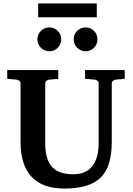

<svg xmlns="http://www.w3.org/2000/svg" viewBox="-20 -1077 769 1113"><path d="M703.1 -620.1 649.9 -615.2Q641.1 -614.3 634.5 -608.2Q627.9 -602.1 627.9 -592.8V-253.9Q627.9 -108.9 562.3 -46.4Q496.6 16.1 354 16.1Q226.1 16.1 162.6 -52.5Q99.1 -121.1 99.1 -253.9V-592.8Q99.1 -602.1 92.5 -608.2Q85.9 -614.3 76.2 -615.2L22 -620.1V-670.9H317.9V-620.1L264.2 -615.2Q255.4 -614.3 248.8 -608.2Q242.2 -602.1 242.2 -592.8V-246.1Q242.2 -152.8 281.5 -109.9Q320.8 -66.9 403.8 -66.9Q479.5 -66.9 515.6 -114.3Q551.8 -161.6 551.8 -246.1V-592.8Q551.8 -602.5 545.4 -608.4Q539.1 -614.3 529.8 -615.2L473.1 -620.1V-670.9H703.1ZM524.9 -897.9Q544.9 -877.9 544.9 -849.1Q544.9 -820.3 524.7 -800Q504.4 -779.8 476.1 -779.8Q447.8 -779.8 427.5 -800Q407.2 -820.3 407.2 -849.1Q407.2 -877.9 427.2 -897.9Q447.3 -918 476.1 -918Q504.9 -918 524.9 -897.9ZM266.1 -779.8Q237.3 -779.8 217 -800Q196.8 -820.3 196.8 -849.1Q196.8 -877.4 217 -897.7Q237.3 -918 266.1 -918Q294.9 -918 314.9 -897.9Q335 -877.9 335 -849.1Q335 -820.3 314.7 -800Q294.4 -779.8 266.1 -779.8ZM541 -977.1H201.2V-1057.1H541Z"/></svg>

Font: Veleka
Style: Bold
Weight: 700
Designer: Stefan Peev, Context Ltd, 2016; SIL International, 1997-2014.
Foundry: Stefan Peev, Context Ltd, 2016
Version: Version 1.000